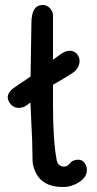

<svg xmlns="http://www.w3.org/2000/svg" viewBox="-20 -741 387 764"><path d="M111.3 -85.9Q108.9 -96.7 108.9 -136.2Q108.9 -174.3 105.2 -242.4Q101.6 -310.5 101.1 -333Q99.6 -332 94.2 -327.9Q88.9 -323.7 85.9 -321.8Q71.8 -311.5 53.7 -311.8Q35.6 -312 23.4 -325.2Q-9.3 -363.3 42.5 -396.5L101.6 -436.5L105 -648.9Q105 -721.2 149.9 -721.2Q167.5 -721.2 179.2 -707.8Q190.9 -694.3 190.9 -679.7V-503.4Q213.4 -520 225.6 -528.3Q246.1 -541 262.7 -538.8Q279.3 -536.6 288.6 -522.9Q298.3 -508.8 296.4 -494.1Q294.4 -479.5 287.4 -468.8Q280.3 -458 271.5 -452.6Q244.1 -434.6 215.8 -418L190.9 -403.8V-321.3Q190.9 -184.6 205.1 -106.4Q209.5 -78.1 235.4 -78.1Q246.6 -78.1 254.9 -87.4Q260.3 -93.8 263.4 -96.7Q266.6 -99.6 273.9 -102.5Q281.2 -105.5 291 -105.5Q307.1 -105.5 316.4 -93Q325.7 -80.6 325.7 -64.5Q325.7 -36.1 295.4 -16.6Q265.1 2.9 233.9 2.9Q131.8 5.4 111.3 -85.9Z"/></svg>

Font: Short Stack
Style: Regular
Weight: 400
Designer: James Grieshaber
Foundry: James Grieshaber
Version: Version 1.002